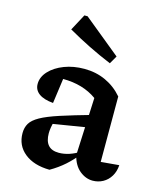

<svg xmlns="http://www.w3.org/2000/svg" viewBox="-114 -837 773 930"><g transform="rotate(15 272.0 -372.0)"><path d="M438 8Q403 8 372.5 -17Q342 -42 330 -91L343 -381Q273 -431 173 -431Q156 -431 139 -429Q122 -427 107 -424L177 -458L156 -306Q109 -310 84.5 -328Q60 -346 60 -376Q60 -411 87.5 -440.5Q115 -470 160.5 -487.5Q206 -505 261 -505Q319 -505 368 -482.5Q417 -460 453 -418V-90L544 -98Q542 -66 527.5 -42Q513 -18 489.5 -5Q466 8 438 8ZM223 11Q144 10 97.5 -27.5Q51 -65 51 -127Q51 -155 63.5 -176Q76 -197 109 -215.5Q142 -234 203.5 -254Q265 -274 361 -301V-237L146 -202L184 -219Q179 -204 176.5 -188Q174 -172 174 -159Q174 -120 191.5 -100Q209 -80 245 -80Q270 -80 296.5 -88.5Q323 -97 353 -116V-103Q326 -68 294.5 -40Q263 -12 223 11ZM372 -563Q314 -587 258.5 -614.5Q203 -642 149 -673L193 -755H209L395 -603Z"/></g></svg>

Font: Piazzolla Thin
Style: Bold
Weight: 700
Version: Version 2.005